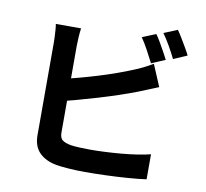

<svg xmlns="http://www.w3.org/2000/svg" viewBox="-94 -958 1187 1104"><g transform="rotate(10 500.0 -406.0)"><path d="M738.3 -810Q751.3 -792.3 765.9 -767.1Q780.5 -741.9 794.3 -716.9Q808.2 -691.9 817.6 -673L737.3 -638.8Q721.8 -669.5 700.4 -709.2Q679 -748.8 659 -777.5ZM856.4 -855.2Q869.7 -836.4 884.9 -811.1Q900.1 -785.8 914.4 -761.3Q928.8 -736.8 937.2 -719.2L857.7 -684.9Q842.3 -716.6 820.1 -755.6Q797.8 -794.7 777.4 -822.7ZM306.6 -766.8Q303.3 -744.4 301.4 -714.4Q299.5 -684.3 299.5 -662.7Q299.5 -647.8 299.5 -610.2Q299.5 -572.5 299.5 -521.9Q299.5 -471.2 299.5 -415.6Q299.5 -360 299.5 -308.6Q299.5 -257.1 299.5 -217.1Q299.5 -177.1 299.5 -158.3Q299.5 -126 315.1 -113.8Q330.8 -101.6 364.3 -95.2Q387 -91.9 416.9 -90.5Q446.8 -89.1 479.8 -89.1Q519 -89.1 566.5 -91.3Q613.9 -93.6 662.5 -97.9Q711.2 -102.2 754.2 -109Q797.3 -115.7 828.3 -123.7V22.5Q781.5 29.2 719.1 33.7Q656.7 38.2 592.1 40.5Q527.6 42.7 472 42.7Q423.4 42.7 379.7 39.6Q336 36.6 303.6 31.6Q238.8 19.4 202.7 -17.1Q166.5 -53.6 166.5 -118.4Q166.5 -147 166.5 -193.5Q166.5 -239.9 166.5 -296.3Q166.5 -352.7 166.5 -410.5Q166.5 -468.3 166.5 -519.7Q166.5 -571.2 166.5 -609.1Q166.5 -647.1 166.5 -662.7Q166.5 -674.2 165.6 -693Q164.7 -711.9 163.3 -731.8Q162 -751.7 159.2 -766.8ZM240.8 -459.9Q289 -470.5 343.2 -485Q397.3 -499.5 452 -516.2Q506.7 -532.9 556.3 -550.7Q605.9 -568.5 645.1 -584.8Q671.9 -595.3 698.3 -608.4Q724.8 -621.4 754.2 -638.9L807.8 -512.1Q779 -500.7 747.4 -487.5Q715.8 -474.3 691.2 -464.7Q646.8 -447.6 590.6 -428.7Q534.3 -409.8 473.3 -391.5Q412.3 -373.3 352.6 -357Q292.9 -340.8 241.6 -329Z"/></g></svg>

Font: Noto Sans TC Thin
Style: Regular
Weight: 100
Designer: Ryoko NISHIZUKA 西塚涼子 (kana, bopomofo & ideographs); Paul D. Hunt (Latin, Greek & Cyrillic); Sandoll Communications 산돌커뮤니
Foundry: Adobe
Version: Version 2.004-H2;hotconv 1.0.118;makeotfexe 2.5.65603